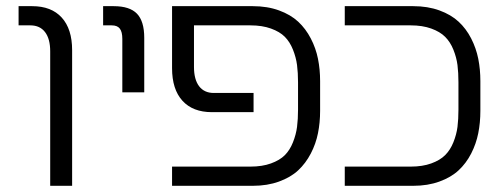

<svg xmlns="http://www.w3.org/2000/svg" viewBox="-20 -600 1611 620"><path d="M212.9 -438V0H142.1V-434.1Q142.1 -474.6 125.5 -496.3Q108.9 -518.1 78.1 -518.1H40V-580.1H84Q146 -580.1 179.4 -543.2Q212.9 -506.3 212.9 -438Z M445.8 -478V-301.8H375V-474.1Q375 -497.1 366.9 -507.6Q358.9 -518.1 340.8 -518.1H313V-580.1H347.2Q398.9 -580.1 422.4 -555.7Q445.8 -531.2 445.8 -478Z M1013.7 -337.9V-242.2Q1013.7 -204.1 1006.8 -169.9Q1000 -135.7 983.6 -104.2Q967.3 -72.8 942.9 -50Q918.5 -27.3 880.9 -13.7Q843.3 0 796.4 0H535.6V-62H788.6Q826.7 -62 855 -72.3Q883.3 -82.5 899.7 -98.9Q916 -115.2 926 -140.4Q936 -165.5 939.2 -190.2Q942.4 -214.8 942.4 -246.1V-334Q942.4 -365.2 939.2 -389.9Q936 -414.6 926 -439.7Q916 -464.8 899.7 -481.2Q883.3 -497.6 855 -507.8Q826.7 -518.1 788.6 -518.1H606.4V-383.8Q606.4 -343.3 623 -321.5Q639.6 -299.8 670.4 -299.8H798.8V-237.8H664.6Q602.5 -237.8 569.1 -274.7Q535.6 -311.5 535.6 -379.9V-580.1H796.4Q843.3 -580.1 880.9 -566.4Q918.5 -552.7 942.9 -530Q967.3 -507.3 983.6 -475.8Q1000 -444.3 1006.8 -410.2Q1013.7 -376 1013.7 -337.9Z M1531.2 -337.9V-242.2Q1531.2 -204.1 1524.4 -169.9Q1517.6 -135.7 1501.5 -104.2Q1485.4 -72.8 1460.9 -50Q1436.5 -27.3 1398.9 -13.7Q1361.3 0 1314.5 0H1093.3V-62H1306.2Q1344.2 -62 1372.6 -72.3Q1400.9 -82.5 1417.5 -99.1Q1434.1 -115.7 1444.1 -140.6Q1454.1 -165.5 1457.3 -190.2Q1460.4 -214.8 1460.4 -246.1V-334Q1460.4 -365.2 1457.3 -389.9Q1454.1 -414.6 1444.1 -439.5Q1434.1 -464.4 1417.5 -481Q1400.9 -497.6 1372.6 -507.8Q1344.2 -518.1 1306.2 -518.1H1093.3V-580.1H1314.5Q1361.3 -580.1 1398.9 -566.4Q1436.5 -552.7 1460.9 -530Q1485.4 -507.3 1501.5 -475.8Q1517.6 -444.3 1524.4 -410.2Q1531.2 -376 1531.2 -337.9Z"/></svg>

Font: LT Superior
Style: Regular
Weight: 400
Designer: Daniel Lyons
Foundry: LyonsType
Version: Version 1.000